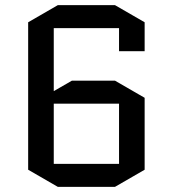

<svg xmlns="http://www.w3.org/2000/svg" viewBox="-20 -725 675 750"><path d="M190 -615V-369L261 -410H429L545 -343V-62L429 5H206L90 -62V-638L206 -705H429L545 -638V-525H445V-615ZM190 -320V-85H445V-320Z"/></svg>

Font: Quantico
Style: Regular
Weight: 400
Designer: Matt Desmond
Foundry: MADtype
Version: Version 2.002